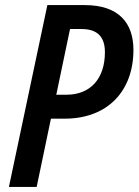

<svg xmlns="http://www.w3.org/2000/svg" viewBox="-20 -734 544 754"><path d="M15 0H124L180 -268H234C404 -268 504 -378 504 -538C504 -643 447 -714 313 -714H166ZM201 -362 255 -620H300C361 -620 392 -591 392 -529C392 -425 335 -362 241 -362Z"/></svg>

Font: Noto Sans Display SemiCondensed Medium
Style: Italic
Weight: 500
Width: 4
Italic angle: -12°
Designer: Monotype Design Team
Foundry: Monotype Imaging Inc.
Version: Version 1.900